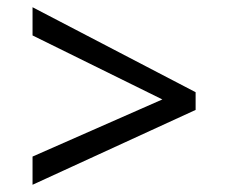

<svg xmlns="http://www.w3.org/2000/svg" viewBox="-20 -588 632 531"><path d="M70 -155 429 -313 70 -490V-568L521 -333V-284L70 -77Z"/></svg>

Font: hextelugu15
Style: Book
Weight: 400
Designer: Jelle Bosma - Monotype Design Team
Foundry: Monotype Imaging Inc.
Version: Version 2.003